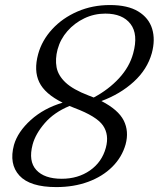

<svg xmlns="http://www.w3.org/2000/svg" viewBox="-20 -731 630 762"><path d="M203.5 11.5Q99 11.5 57 -34.2Q15 -80 35.5 -156Q50.5 -208 102.2 -254.8Q154 -301.5 228.5 -323.5Q158 -358.5 135.8 -404.8Q113.5 -451 131.5 -516.5Q146.5 -571 187.2 -615.2Q228 -659.5 287.2 -685.2Q346.5 -711 416.5 -711Q487 -711 528.8 -685.5Q570.5 -660 583.8 -616.8Q597 -573.5 582.5 -520Q564.5 -455.5 510.8 -406.5Q457 -357.5 382.5 -330Q449.5 -295.5 471 -252.8Q492.5 -210 478.5 -158Q464 -107 425.5 -68.8Q387 -30.5 330 -9.5Q273 11.5 203.5 11.5ZM331.5 -352Q342.5 -348 352 -344Q411 -375.5 452.5 -420.5Q494 -465.5 508.5 -519Q529.5 -595 498 -636Q466.5 -677 398 -677Q353.5 -677 314.5 -658.2Q275.5 -639.5 247.5 -607.5Q219.5 -575.5 208.5 -535Q198.5 -497 204.5 -464.2Q210.5 -431.5 240.2 -403.5Q270 -375.5 331.5 -352ZM109.5 -157.5Q92 -91.5 124 -56.5Q156 -21.5 225 -21.5Q289.5 -21.5 337 -54.5Q384.5 -87.5 400 -144.5Q414 -196 388.8 -232.8Q363.5 -269.5 275.5 -302.5Q265.5 -306.5 256 -310.5Q194.5 -285 157.8 -242.5Q121 -200 109.5 -157.5Z"/></svg>

Font: Fraunces 9pt Soft Light
Style: Italic
Weight: 300
Italic angle: -16°
Version: Version 1.000;[0bf87f6ff]